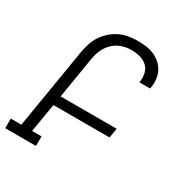

<svg xmlns="http://www.w3.org/2000/svg" viewBox="-185 -874 957 1005"><g transform="rotate(30 293.5 -371.5)"><path d="M173 0H-13V-58H51L132 -548Q137 -574 145.5 -600Q154 -626 170 -649.5Q186 -673 208 -692Q230 -711 255 -722.5Q280 -734 307.5 -738.5Q335 -743 361 -743Q387 -743 412 -739.5Q437 -736 459 -726.5Q481 -717 499.5 -701Q518 -685 529 -663.5Q540 -642 543 -617Q546 -592 541 -566L540 -559H475L476 -564Q480 -590 474 -615Q468 -640 450 -656Q432 -672 407 -678.5Q382 -685 356 -685Q337 -685 317.5 -681Q298 -677 280 -668Q262 -659 247 -644.5Q232 -630 221.5 -612.5Q211 -595 205 -576.5Q199 -558 196 -539L155 -289H494L484 -231H145L116 -58H173Z"/></g></svg>

Font: Iosevka HT Light Extended
Style: Italic
Weight: 300
Width: 7
Italic angle: -9°
Monospace: yes
Designer: Belleve Invis
Foundry: Belleve Invis
Version: Version 32.3.0; ttfautohint (v1.8.4)